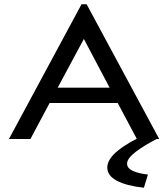

<svg xmlns="http://www.w3.org/2000/svg" viewBox="-20 -653 790 902"><path d="M623 0 533 -169H213L123 0H22L363 -633H387L728 0ZM374 -470 251 -241H495ZM675 167 656 229Q574 220 529 196Q484 172 484 134Q484 95 534 54.5Q584 14 668 -23L716 0Q659 29 618 60Q577 91 577 116Q577 137 603.5 149.5Q630 162 675 167Z"/></svg>

Font: Inconsolata ExtraExpanded Medium
Style: Regular
Weight: 500
Width: 8
Monospace: yes
Designer: Raph Levien, Cyreal, Brenton Simpson
Foundry: Raph Levien, Cyreal, Google
Version: Version 3.001; ttfautohint (v1.8.2.53-6de2)